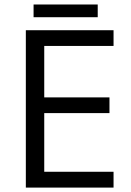

<svg xmlns="http://www.w3.org/2000/svg" viewBox="-20 -851 595 871"><path d="M495.1 0H97.2V-713.9H495.1V-642.6H180.7V-409.2H476.6V-337.9H180.7V-71.8H495.1ZM132.3 -830.6H423.3V-772.9H132.3Z"/></svg>

Font: Viking Open Sans
Style: Regular
Weight: 400
Foundry: Ascender Corporation
Version: Version 2.001